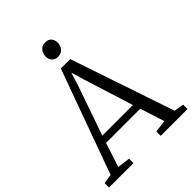

<svg xmlns="http://www.w3.org/2000/svg" viewBox="-261 -1078 1218 1218"><g transform="rotate(-45 348.0 -469.0)"><path d="M59.5 -49.5 313.5 -750H398L635 -49.5L700 -39.5V0H459.5V-39.5L542 -49.5L489.5 -213.5H182.5L129.5 -50.5L215 -39.5V0H-4V-39.5ZM473 -263 367 -600 342 -685 315 -597.5 198.5 -263ZM353.5 -815Q327.5 -815 313.2 -831Q299 -847 299 -872Q299 -897.5 314.8 -917.5Q330.5 -937.5 360.5 -937.5H361.5Q387.5 -937.5 401.8 -921.5Q416 -905.5 416 -880Q416 -855 400.2 -835Q384.5 -815 354.5 -815Z"/></g></svg>

Font: Merriweather 36pt Light
Style: Regular
Weight: 300
Designer: Eben Sorkin
Foundry: Eben Sorkin
Version: Version 2.100